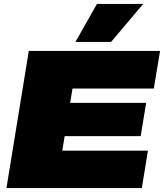

<svg xmlns="http://www.w3.org/2000/svg" viewBox="-20 -960 837 980"><path d="M13 0 127 -700H797L765 -508H350L338 -435H726L698 -265H310L298 -191H735L704 0ZM365 -746 475 -940H711L547 -746Z"/></svg>

Font: Georama Extended Black
Style: Italic
Weight: 900
Width: 7
Italic angle: -9°
Designer: Jean-Baptiste Levee
Foundry: Production Type
Version: Version 1.000